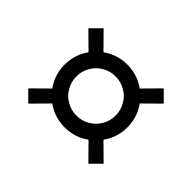

<svg xmlns="http://www.w3.org/2000/svg" viewBox="-104 -804 908 908"><g transform="rotate(-45 350.0 -350.0)"><path d="M149 -98 98 -149 179 -229Q160 -254 150 -285Q140 -316 140 -350Q140 -384 150 -415Q160 -446 179 -471L98 -551L149 -602L229 -521Q254 -540 285 -550Q316 -560 350 -560Q384 -560 415 -550Q446 -540 471 -521L551 -602L602 -551L521 -471Q540 -446 550 -415Q560 -384 560 -350Q560 -316 550 -285Q540 -254 521 -229L602 -149L551 -98L471 -179Q446 -160 415 -150Q384 -140 350 -140Q316 -140 285 -150Q254 -160 229 -179ZM350 -219Q386 -219 416 -236.5Q446 -254 463.5 -284Q481 -314 481 -350Q481 -386 463.5 -416Q446 -446 416 -463.5Q386 -481 350 -481Q314 -481 284 -463.5Q254 -446 236.5 -416Q219 -386 219 -350Q219 -314 236.5 -284Q254 -254 284 -236.5Q314 -219 350 -219Z"/></g></svg>

Font: Martian Mono Light
Style: Regular
Weight: 300
Monospace: yes
Designer: Roman Shamin
Foundry: Evil Martians
Version: Version 1.000; ttfautohint (v1.8.4.7-5d5b)